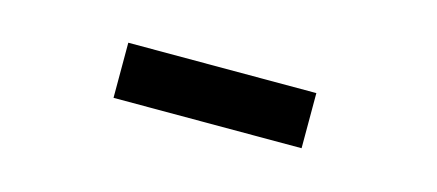

<svg xmlns="http://www.w3.org/2000/svg" viewBox="-25 -889 651 286"><g transform="rotate(15 300.0 -745.5)"><path d="M150 -788H440V-703H150Z"/></g></svg>

Font: Cinzel Black
Style: Regular
Weight: 900
Designer: Natanael Gama
Version: Version 2.000